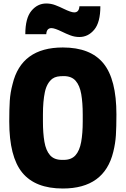

<svg xmlns="http://www.w3.org/2000/svg" viewBox="-20 -1066 720 1100"><path d="M496 -854ZM435 -854Q408 -854 383 -863.5Q358 -873 336 -884Q293 -905 275 -905Q247 -905 245 -870H125Q125 -962 160 -1004Q195 -1046 245 -1046Q272 -1046 297 -1036.5Q322 -1027 344 -1016Q387 -995 405 -995Q433 -995 435 -1030H555Q555 -938 520 -896Q485 -854 435 -854ZM340 14Q182 14 107.5 -77Q33 -168 33 -370Q33 -441 36 -488.5Q39 -536 52 -584Q102 -794 340 -794Q498 -794 572.5 -703Q647 -612 647 -410Q647 -339 644 -291.5Q641 -244 629 -196Q578 14 340 14ZM345 -150Q389 -150 412.5 -176.5Q436 -203 445 -252.5Q454 -302 454 -370V-410Q454 -477 445.5 -526.5Q437 -576 413.5 -603Q390 -630 345 -630Q323 -630 308 -627Q293 -624 280 -615Q248 -590 237 -538Q226 -486 226 -410V-370Q226 -303 234.5 -253.5Q243 -204 266.5 -177Q290 -150 335 -150Z"/></svg>

Font: Tanohe Sans Black
Style: Regular
Weight: 900
Designer: Village Type and Design LLC & Cristiano Sobral
Foundry: Cooper Hewitt Smithsonian Design Museum
Version: Version 1.00;March 11, 2020;FontCreator 12.0.0.2522 64-bit; 